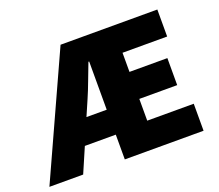

<svg xmlns="http://www.w3.org/2000/svg" viewBox="-132 -806 1097 962"><g transform="rotate(-20 416.0 -325.0)"><path d="M-22 0 274 -650H790V-506H552V-404H754V-260H552V-144H800V0H380V-132H215L158 0ZM308 -348 272 -265H380V-522H376Q358 -476 341.5 -431.5Q325 -387 308 -348Z"/></g></svg>

Font: Assistant ExtraBold
Style: Regular
Weight: 800
Designer: Hebrew By Ben Nathan, Latin by Paul Hunt
Version: Version 3.000